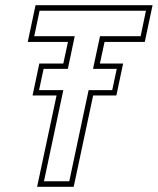

<svg xmlns="http://www.w3.org/2000/svg" viewBox="-20 -720 608 740"><path d="M123 0 198 -352H105.5L131.5 -475H224L242 -558.5H87L117 -700H568L538 -558.5H383L365 -475H454.5L428.5 -352H339L264 0ZM149.5 -21.5H247L321.5 -372.5H412.5L430 -454.5H338.5L365.5 -580.5H522L542.5 -678.5H132.5L112 -580.5H268L241.5 -454.5H148L130.5 -372.5H224Z"/></svg>

Font: Tourney Thin ExtraLight
Style: Italic
Weight: 250
Italic angle: -12°
Version: Version 1.015